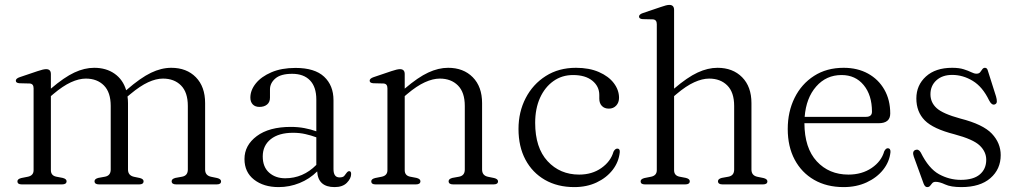

<svg xmlns="http://www.w3.org/2000/svg" viewBox="-20 -752 4146 783"><path d="M187.5 -450V-390.5Q242 -437 283.2 -456.2Q324.5 -475.5 364 -475.5Q413 -475.5 447.2 -451.5Q481.5 -427.5 494.5 -384L496.5 -385.5Q553.5 -435 595.8 -455.2Q638 -475.5 678.5 -475.5Q741 -475.5 778.8 -437Q816.5 -398.5 816.5 -331.5V-60.5Q816.5 -36 841.5 -31L865.5 -26Q881.5 -22 881.5 -12.5Q881.5 0 864 0H698.5Q680 0 680 -13Q680 -22.5 695.5 -26.5L723 -31.5Q746 -36 746 -60.5V-320Q746 -375.5 718.2 -403.5Q690.5 -431.5 644.5 -431.5Q616.5 -431.5 584 -416.5Q551.5 -401.5 512 -368.5L500 -358.5Q502 -345.5 502 -331.5V-60.5Q502 -36.5 526.5 -31L550.5 -26Q565.5 -22 565.5 -13Q565.5 0 548 0H384Q365.5 0 365.5 -13Q365.5 -22.5 381 -26.5L408.5 -31.5Q431.5 -36 431.5 -60.5V-320Q431.5 -375.5 403.8 -403.5Q376 -431.5 330 -431.5Q302 -431.5 269.2 -416.5Q236.5 -401.5 197.5 -368.5L187.5 -360V-58Q187.5 -36 209.5 -31.5L235.5 -26.5Q251.5 -22.5 251.5 -13Q251.5 0 233 0H68.5Q51 0 51 -12.5Q51 -22 67 -26L94.5 -31.5Q117 -36.5 117 -58V-392Q117 -410.5 101 -411.5L59.5 -412.5Q44.5 -413.5 44.5 -423Q44.5 -432 61 -437.5L133.5 -462Q157 -470 168 -470Q187.5 -470 187.5 -450Z M977 -103.5Q977 -159.5 1027.2 -197Q1077.5 -234.5 1166 -234.5Q1195.5 -234.5 1221.8 -229.5Q1248 -224.5 1270 -216.5V-346Q1270 -397.5 1244.2 -424.2Q1218.5 -451 1171.5 -451Q1125 -451 1103 -432Q1081 -413 1081 -387.5V-353.5Q1081 -335.5 1069.2 -325.8Q1057.5 -316 1038 -316Q1020.5 -316 1010.8 -326.2Q1001 -336.5 1001 -354Q1001 -384 1023.2 -411.8Q1045.5 -439.5 1086.8 -457.2Q1128 -475 1185 -475Q1263.5 -475 1301.8 -439.2Q1340 -403.5 1340 -343.5V-62.5Q1340 -28.5 1364.5 -28.5Q1378.5 -28.5 1383.8 -34.5Q1389 -40.5 1393 -46.5Q1398.5 -54 1404 -54Q1412 -54 1412 -42.5Q1412 -24.5 1394.8 -6.8Q1377.5 11 1344.5 11Q1277 11 1273.5 -53Q1242.5 -22 1201.5 -5.5Q1160.5 11 1116.5 11Q1055 11 1016 -19.5Q977 -50 977 -103.5ZM1051.5 -114Q1051.5 -71 1077.5 -48Q1103.5 -25 1143 -25Q1216 -25 1270 -79.5V-192Q1248.5 -200 1225.2 -205.2Q1202 -210.5 1175 -210.5Q1117 -210.5 1084.2 -184.5Q1051.5 -158.5 1051.5 -114Z M1630.5 -450V-390.5Q1685 -437 1726.5 -456.2Q1768 -475.5 1807.5 -475.5Q1870 -475.5 1908 -437Q1946 -398.5 1946 -331.5V-60.5Q1946 -36 1970.5 -31L1995 -26Q2011 -22 2011 -12.5Q2011 0 1993 0H1828Q1809.5 0 1809.5 -13Q1809.5 -22.5 1825 -26.5L1852.5 -31.5Q1875.5 -36 1875.5 -60.5V-320Q1875.5 -375.5 1847.5 -403.5Q1819.5 -431.5 1773.5 -431.5Q1745.5 -431.5 1712.5 -416.5Q1679.5 -401.5 1640.5 -368.5L1630.5 -360V-58Q1630.5 -36 1652.5 -31.5L1678.5 -26.5Q1694.5 -22.5 1694.5 -13Q1694.5 0 1676 0H1511.5Q1494 0 1494 -12.5Q1494 -22 1510 -26L1537.5 -31.5Q1560 -36.5 1560 -58V-392Q1560 -410.5 1544 -411.5L1502.5 -412.5Q1487.5 -413.5 1487.5 -423Q1487.5 -432 1504 -437.5L1576.5 -462Q1600 -470 1611 -470Q1630.5 -470 1630.5 -450Z M2504.5 -353Q2504.5 -334 2493 -321.5Q2481.5 -309 2463 -309Q2445 -309 2434.5 -320Q2424 -331 2424 -349.5V-364.5Q2424 -400 2395.5 -423Q2367 -446 2317 -446Q2271.5 -446 2236.8 -421.2Q2202 -396.5 2182.2 -352.8Q2162.5 -309 2162.5 -251Q2162.5 -149.5 2213 -94.8Q2263.5 -40 2342 -40Q2394.5 -40 2432.5 -66.8Q2470.5 -93.5 2482 -133.5Q2488.5 -146 2497.5 -146Q2508.5 -146 2507.5 -131.5Q2503.5 -91.5 2478.5 -59.2Q2453.5 -27 2413.2 -8Q2373 11 2322 11Q2253.5 11 2202.2 -18.5Q2151 -48 2122.8 -101Q2094.5 -154 2094.5 -226Q2094.5 -295.5 2123.8 -352Q2153 -408.5 2205.8 -442Q2258.5 -475.5 2329 -475.5Q2383 -475.5 2422.5 -458.2Q2462 -441 2483.2 -413Q2504.5 -385 2504.5 -353Z M2729 -711.5V-390.5Q2783.5 -437 2825 -456.2Q2866.5 -475.5 2906 -475.5Q2968.5 -475.5 3006.5 -437Q3044.5 -398.5 3044.5 -331.5V-60.5Q3044.5 -36 3069 -31L3093.5 -26Q3109.5 -22 3109.5 -12.5Q3109.5 0 3091.5 0H2926.5Q2908 0 2908 -13Q2908 -22.5 2923.5 -26.5L2951 -31.5Q2974 -36 2974 -60.5V-320Q2974 -375.5 2946 -403.5Q2918 -431.5 2872 -431.5Q2844 -431.5 2811 -416.5Q2778 -401.5 2739 -368.5L2729 -360V-58Q2729 -36 2751 -31.5L2777 -26.5Q2793 -22.5 2793 -13Q2793 0 2774.5 0H2610Q2592.5 0 2592.5 -12.5Q2592.5 -22 2608.5 -26L2636 -31.5Q2658.5 -36.5 2658.5 -58V-653.5Q2658.5 -672 2642.5 -673L2601 -674Q2586 -675 2586 -684.5Q2586 -693.5 2602.5 -699L2675 -723.5Q2698.5 -732 2709.5 -732Q2729 -732 2729 -711.5Z M3610.5 -289Q3610.5 -249.5 3563 -249.5H3260.5Q3261 -148 3311 -94Q3361 -40 3440 -40Q3495 -40 3534.8 -67Q3574.5 -94 3586 -135Q3592.5 -147.5 3600.5 -147.5Q3612 -147.5 3611.5 -132Q3607.5 -92.5 3581.8 -60Q3556 -27.5 3514.2 -8.2Q3472.5 11 3420.5 11Q3351.5 11 3300.2 -18.5Q3249 -48 3220.8 -101Q3192.5 -154 3192.5 -226Q3192.5 -296.5 3220.5 -353Q3248.5 -409.5 3299.8 -442.5Q3351 -475.5 3420.5 -475.5Q3477 -475.5 3519.8 -452Q3562.5 -428.5 3586.5 -386.5Q3610.5 -344.5 3610.5 -289ZM3412 -446Q3349.5 -446 3308.5 -399.2Q3267.5 -352.5 3261.5 -275.5H3511.5Q3536 -275.5 3536 -296.5Q3536 -364 3502.2 -405Q3468.5 -446 3412 -446Z M3863 -446.5Q3823 -446.5 3798.8 -424.5Q3774.5 -402.5 3774.5 -367.5Q3774.5 -334 3799.8 -311Q3825 -288 3896.5 -268.5Q3989 -245 4025 -206.8Q4061 -168.5 4061 -119.5Q4061 -62 4019 -25.5Q3977 11 3900.5 11Q3857.5 11 3834.5 0.2Q3811.5 -10.5 3796 -10.5Q3786.5 -10.5 3781.8 -5Q3777 0.5 3773 5.8Q3769 11 3761 11Q3752 11 3746.5 -3.5L3706.5 -113.5Q3699 -135 3713 -140.5Q3726 -145.5 3735 -130Q3767.5 -64.5 3809.5 -41.5Q3851.5 -18.5 3898 -18.5Q3950 -18.5 3976 -40.8Q4002 -63 4002 -100.5Q4002 -133 3975.5 -158.5Q3949 -184 3872 -204.5Q3785.5 -226.5 3751.2 -261.2Q3717 -296 3717 -350.5Q3717 -404.5 3756 -440Q3795 -475.5 3863 -475.5Q3891.5 -475.5 3910.2 -469.5Q3929 -463.5 3941 -457.5Q3953 -451.5 3962 -451.5Q3972.5 -451.5 3977.2 -457.5Q3982 -463.5 3986 -469.5Q3990 -475.5 3997 -475.5Q4006 -475.5 4009 -462.5L4042 -358.5Q4045.5 -346.5 4045.2 -337.8Q4045 -329 4036.5 -326Q4024 -322 4013.5 -343Q3987 -398 3947 -422.2Q3907 -446.5 3863 -446.5Z"/></svg>

Font: Fraunces 9pt S000 Light
Style: Regular
Weight: 300
Version: Version 1.000; ttfautohint (v1.8.3)